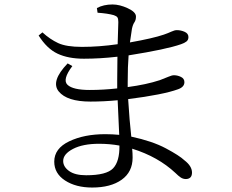

<svg xmlns="http://www.w3.org/2000/svg" viewBox="-20 -797 1040 860"><path d="M366 -12Q457 -12 486.5 -43Q516 -74 515 -145Q471 -153 424 -153Q351 -153 307 -130Q263 -107 263 -76Q263 -50 289.5 -31Q316 -12 366 -12ZM552 -429V-407Q635 -418 696 -438Q720 -447 735 -453.5Q750 -460 759 -460Q775 -460 790.5 -452.5Q806 -445 806 -429Q806 -407 777 -397Q711 -373 554 -353Q560 -256 568 -185Q662 -165 723 -132.5Q784 -100 806 -79Q840 -53 840 -24Q840 4 813 5Q800 5 789.5 -2Q779 -9 766 -22Q688 -95 572 -131Q574 -111 574 -91Q574 -27 525 8Q476 43 393 43Q320 43 271.5 11.5Q223 -20 223 -73Q223 -132 290 -164Q357 -196 451 -196Q484 -196 514 -193Q511 -255 507 -348Q445 -342 385 -342Q280 -342 243 -387.5Q206 -433 283 -513L304 -501Q258 -440 282.5 -417Q307 -394 382 -394Q442 -394 505 -401V-441Q505 -491 506 -543Q428 -534 356 -534Q286 -534 238 -556.5Q190 -579 153 -638L170 -652Q204 -621 240.5 -604Q277 -587 347 -587Q424 -587 507 -599Q510 -685 510 -698Q510 -713 506 -719Q502 -725 490 -729Q462 -737 417 -740L414 -761Q444 -777 484 -777Q516 -777 552.5 -760Q589 -743 589 -723Q589 -707 582 -697Q575 -687 571 -668Q567 -643 562 -607Q664 -625 714 -642Q734 -649 748 -655.5Q762 -662 772 -662Q790 -662 807 -654.5Q824 -647 824 -631Q824 -618 815 -611Q806 -604 791 -599Q726 -576 556 -549Q552 -500 552 -429Z"/></svg>

Font: Han-Nom Khai
Style: Regular
Weight: 400
Version: Version 1.200;June 22, 2023;FontCreator 14.0.0.2814 64-bit